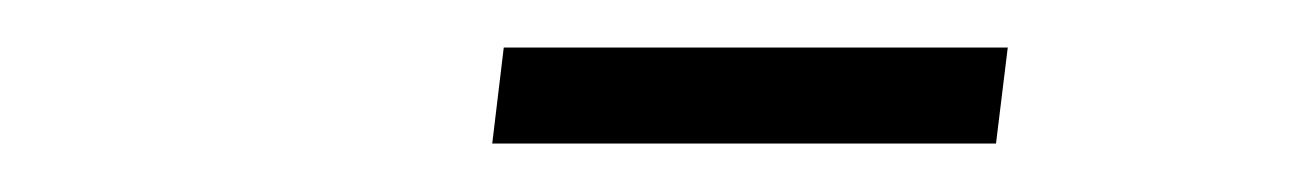

<svg xmlns="http://www.w3.org/2000/svg" viewBox="-20 -740 540 80"><path d="M185.1 -680.2 189.9 -720.2H399.9L395 -680.2Z"/></svg>

Font: Cooper Hewitt
Style: Light Italic
Weight: 704
Designer: Village Type and Design LLC
Foundry: Cooper Hewitt Smithsonian Design Museum
Version: 1.000